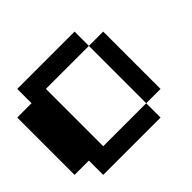

<svg xmlns="http://www.w3.org/2000/svg" viewBox="-248 -1548 1895 1895"><g transform="rotate(-45 700.0 -600.0)"><path d="M1000 -199.7V-1000H1199.7V-199.7ZM199.7 0V-199.7H0V-1000H199.7V-1199.7H1000V-1000H399.9V-199.7H1000V0Z"/></g></svg>

Font: 8-bit HUD
Style: Regular
Weight: 400
Designer: lSPl
Foundry: https://fontstruct.com
Version: Version 1.0